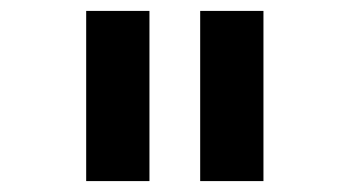

<svg xmlns="http://www.w3.org/2000/svg" viewBox="-20 -760 640 352"><path d="M254 -428V-740H138V-428ZM463 -428V-740H347V-428Z"/></svg>

Font: IBM Mono SemiBold
Style: Regular
Weight: 600
Monospace: yes
Designer: Mike Abbink, Paul van der Laan, Pieter van Rosmalen
Foundry: Bold Monday
Version: Version 2.3